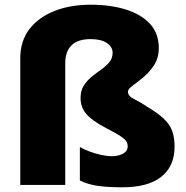

<svg xmlns="http://www.w3.org/2000/svg" viewBox="-20 -785 790 815"><path d="M654 -581Q654 -539 634 -508.5Q614 -478 588.5 -457Q563 -436 543 -421.5Q523 -407 523 -396Q523 -377 549 -364.5Q575 -352 624 -320Q674 -289 697.5 -255Q721 -221 721 -163Q721 -79 664.5 -34.5Q608 10 500 10Q433 10 392 3.5Q351 -3 319 -19V-161Q336 -151 360 -142Q384 -133 409.5 -127.5Q435 -122 455 -122Q483 -122 502.5 -133Q522 -144 522 -164Q522 -175 516.5 -184.5Q511 -194 491.5 -207Q472 -220 431 -241Q370 -273 346 -301.5Q322 -330 322 -369Q322 -400 335.5 -421.5Q349 -443 369.5 -459.5Q390 -476 410.5 -490.5Q431 -505 444.5 -521.5Q458 -538 458 -561Q458 -586 433.5 -602.5Q409 -619 365 -619Q310 -619 283.5 -592.5Q257 -566 257 -517V0H66V-537Q66 -611 105 -661.5Q144 -712 211.5 -738.5Q279 -765 365 -765Q449 -765 514.5 -744.5Q580 -724 617 -683.5Q654 -643 654 -581Z"/></svg>

Font: Noto Sans Thaana Black
Style: Regular
Weight: 900
Designer: David Williams
Foundry: Google Inc.
Version: Version 3.001; ttfautohint (v1.8.4.7-5d5b)